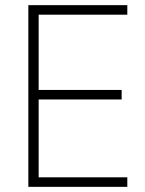

<svg xmlns="http://www.w3.org/2000/svg" viewBox="-20 -725 563 745"><path d="M90 0V-705H474V-668H130V-376H452V-339H130V-37H474V0Z"/></svg>

Font: Nunito Sans 12pt ExtraLight SemiCondensed
Style: Regular
Weight: 200
Width: 4
Version: Version 3.101;gftools[0.9.27]